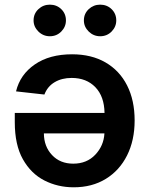

<svg xmlns="http://www.w3.org/2000/svg" viewBox="-20 -786 633 813"><path d="M285.2 -556.1Q367.2 -556.1 426.7 -521.7Q486.2 -487.2 518.1 -424.4Q550.1 -361.5 550.1 -275.9Q550.1 -191.8 518.1 -128Q486.2 -64.3 428.1 -28.6Q370 7.1 291.9 7.1Q224.8 7.1 168 -21.8Q111.2 -50.8 76.9 -111.7Q42.6 -172.6 42.6 -268.5V-307.9H422.6Q421.5 -377.8 383.7 -416.9Q345.9 -456 283.4 -456Q241.8 -456 211.5 -438Q181.1 -420.1 168 -385.7L47.9 -399.1Q65 -470.2 127.3 -513.1Q189.6 -556.1 285.2 -556.1ZM422.2 -221.2H165.8Q166.2 -165.5 200.5 -129.3Q234.7 -93 290.1 -93Q347.7 -93 383.5 -131Q419.4 -169 422.2 -221.2ZM191.1 -632.5Q163 -632.5 142.6 -652.5Q122.2 -672.6 122.2 -699.6Q122.2 -728 142.6 -747.2Q163 -766.3 191.1 -766.3Q219.8 -766.3 239.5 -747.2Q259.2 -728 259.2 -699.6Q259.2 -672.6 239.5 -652.5Q219.8 -632.5 191.1 -632.5ZM404.1 -632.5Q376.1 -632.5 355.6 -652.5Q335.2 -672.6 335.2 -699.6Q335.2 -728 355.6 -747.2Q376.1 -766.3 404.1 -766.3Q432.9 -766.3 452.6 -747.2Q472.3 -728 472.3 -699.6Q472.3 -672.6 452.6 -652.5Q432.9 -632.5 404.1 -632.5Z"/></svg>

Font: Inter UI Semi Bold
Style: Regular
Weight: 600
Designer: Rasmus Andersson
Foundry: rsms
Version: 3.2;8d6f07862